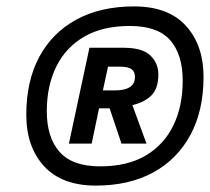

<svg xmlns="http://www.w3.org/2000/svg" viewBox="-20 -746 655 599"><path d="M279 -167Q173 -167 117.5 -227.5Q62 -288 62 -388Q62 -493 102.5 -568.5Q143 -644 218.5 -685Q294 -726 398 -726Q505 -726 560 -665.5Q615 -605 615 -506Q615 -401 574 -325Q533 -249 458 -208Q383 -167 279 -167ZM292 -227Q378 -227 435 -261Q492 -295 521 -355Q550 -415 550 -494Q550 -576 511 -620.5Q472 -665 385 -665Q300 -665 242.5 -631.5Q185 -598 155.5 -538Q126 -478 126 -399Q126 -317 166 -272Q206 -227 292 -227ZM195 -298 259 -597H366Q424 -597 449 -573Q474 -549 474 -514Q474 -470 452.5 -448.5Q431 -427 393 -418L437 -298H359L322 -408H289L266 -298ZM301 -464H339Q401 -464 401 -506Q401 -523 390 -530.5Q379 -538 354 -538H317Z"/></svg>

Font: Geist Mono SemiBold
Style: Italic
Weight: 600
Italic angle: -12°
Monospace: yes
Designer: Basement.studio, Andrés Briganti, Mateo Zaragoza
Foundry: Basement.studio, Vercel, Andrés Briganti, Guido Ferreyra, Mateo Zaragoza
Version: Version 1.500; ttfautohint (v1.8.4.7-5d5b)